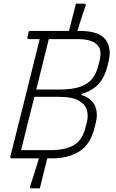

<svg xmlns="http://www.w3.org/2000/svg" viewBox="-20 -870 640 1055"><path d="M146 152Q150 140 159.5 111Q169 82 178.5 50.5Q188 19 194 0H45Q34 0 37 -11Q78 -172 118 -333Q158 -494 198 -655H139Q128 -655 131 -666Q133 -675 135 -683Q137 -691 139 -700H359Q363 -713 366.5 -728.5Q370 -744 372 -752Q374 -758 377.5 -772Q381 -786 385.5 -803Q390 -820 393 -833.5Q396 -847 397 -850H443Q454 -850 450 -837Q445 -823 436.5 -798Q428 -773 419.5 -746Q411 -719 405 -700H419Q522 -700 558.5 -654Q595 -608 577 -534L571 -509Q556 -447 522 -409Q488 -371 428 -354V-348Q483 -330 501.5 -289.5Q520 -249 506 -194L499 -166Q476 -75 415 -37.5Q354 0 268 0H240Q237 11 232.5 29Q228 47 224 62.5Q220 78 219 83Q218 88 213.5 106.5Q209 125 204.5 142.5Q200 160 199 165H153Q142 165 146 152ZM193 -433Q186 -406 179 -378H304Q381 -378 424 -394.5Q467 -411 488.5 -440Q510 -469 520 -508L527 -536Q534 -565 531.5 -587.5Q529 -610 513 -625Q499 -639 473.5 -647Q448 -655 408 -655H248Q234 -600 220.5 -544.5Q207 -489 193 -433ZM96 -45H258Q341 -45 387 -73.5Q433 -102 449 -166L457 -197Q466 -231 458 -263Q450 -295 414 -316.5Q378 -338 301 -338H169Q150 -265 132 -191.5Q114 -118 96 -45Z"/></svg>

Font: Recursive Mn Lnr St Lt
Style: Italic
Weight: 300
Italic angle: -15°
Monospace: yes
Version: Version 1.079;hotconv 1.0.112;makeotfexe 2.5.65598; ttfautoh